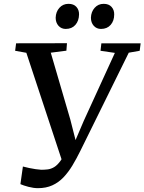

<svg xmlns="http://www.w3.org/2000/svg" viewBox="-20 -969 754 1002"><path d="M178 13Q155 13 128.5 6Q102 -1 86.5 -8L99.5 -100Q115 -96 132.2 -92.2Q149.5 -88.5 165.8 -86.2Q182 -84 195.5 -83Q212 -83 229 -85Q246 -87 262.8 -97Q279.5 -107 296.2 -130.2Q313 -153.5 328.5 -196L310 -111L117.5 -693.5L59 -704L64 -743L329.5 -743.5L326.5 -704.5L245 -694L347 -345L386 -192L354 -190.5L417 -338L579.5 -693L504.5 -704L509 -743H714L709 -704L652 -694L399 -181Q379 -140.5 357.8 -105.2Q336.5 -70 311 -43.2Q285.5 -16.5 253 -1.8Q220.5 13 178 13ZM323 -818Q300 -818 285.2 -834.5Q270.5 -851 270.5 -876.5Q271.5 -907.5 290 -928.2Q308.5 -949 337.5 -949Q364.5 -949 378.8 -933Q393 -917 392.5 -893.5Q392 -860.5 373.5 -839.2Q355 -818 323 -818ZM507 -818Q484 -818 469.2 -834.5Q454.5 -851 454.5 -876.5Q455.5 -907.5 474 -928.2Q492.5 -949 521 -949Q548 -949 562.2 -933Q576.5 -917 576 -893.5Q576 -860.5 557.5 -839.2Q539 -818 507 -818Z"/></svg>

Font: Merriweather 48pt Medium
Style: Italic
Weight: 500
Italic angle: -7.8°
Version: Version 2.101